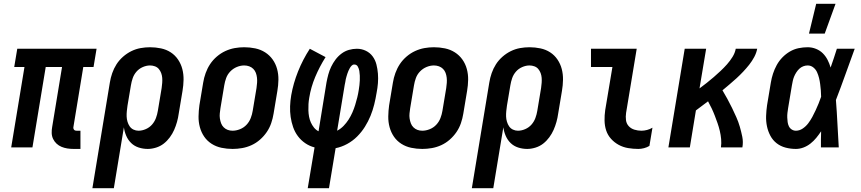

<svg xmlns="http://www.w3.org/2000/svg" viewBox="-20 -777 4540 1012"><path d="M404 8H368Q351 8 335 5.5Q319 3 304.5 -3Q290 -9 278.5 -19.5Q267 -30 260 -44.5Q253 -59 252.5 -75.5Q252 -92 255 -108L307 -424H221L151 0H39L109 -424H55L71 -520H489L473 -424H419L367 -108Q366 -104 367 -100Q368 -96 370.5 -93Q373 -90 376.5 -89Q380 -88 384 -88H404Z M467 215 559 -342Q563 -367 571.5 -391.5Q580 -416 594 -438Q608 -460 628.5 -478Q649 -496 672.5 -507.5Q696 -519 721 -523.5Q746 -528 771 -528Q800 -528 828.5 -522Q857 -516 880 -501Q903 -486 918.5 -463Q934 -440 941 -413Q948 -386 947.5 -356.5Q947 -327 942 -298L922 -178Q919 -156 913 -134.5Q907 -113 898 -92.5Q889 -72 875 -53Q861 -34 843 -20Q825 -6 802.5 1Q780 8 759 8Q734 8 711 0.5Q688 -7 671.5 -23Q655 -39 645.5 -61Q636 -83 633 -106L580 215ZM710 -88Q729 -88 748.5 -96.5Q768 -105 781.5 -120.5Q795 -136 802 -155Q809 -174 812 -193L832 -313Q834 -327 835 -340.5Q836 -354 835 -367Q834 -380 829.5 -392Q825 -404 817 -413.5Q809 -423 796.5 -427.5Q784 -432 771 -432Q752 -432 732.5 -423.5Q713 -415 699.5 -399.5Q686 -384 679.5 -365Q673 -346 670 -327L652 -220Q650 -206 648.5 -191.5Q647 -177 647.5 -163Q648 -149 652 -135.5Q656 -122 663.5 -111Q671 -100 683.5 -94Q696 -88 710 -88Z M1206 8Q1176 8 1147.5 2Q1119 -4 1095.5 -19Q1072 -34 1056.5 -56.5Q1041 -79 1033.5 -106.5Q1026 -134 1026.5 -163.5Q1027 -193 1031 -222L1051 -342Q1055 -367 1064 -392Q1073 -417 1087.5 -439Q1102 -461 1123 -479Q1144 -497 1168 -508Q1192 -519 1217 -523.5Q1242 -528 1267 -528Q1297 -528 1325.5 -522Q1354 -516 1377.5 -501Q1401 -486 1417 -463.5Q1433 -441 1440.5 -413.5Q1448 -386 1447.5 -356.5Q1447 -327 1442 -298L1422 -178Q1418 -153 1409.5 -128Q1401 -103 1386 -81Q1371 -59 1350.5 -41Q1330 -23 1306 -12Q1282 -1 1256.5 3.5Q1231 8 1206 8ZM1206 -88Q1225 -88 1245 -96Q1265 -104 1279.5 -119.5Q1294 -135 1301.5 -154.5Q1309 -174 1312 -193L1332 -313Q1334 -327 1335 -340.5Q1336 -354 1334.5 -367.5Q1333 -381 1328.5 -393Q1324 -405 1315 -414Q1306 -423 1293.5 -427.5Q1281 -432 1267 -432Q1248 -432 1228.5 -424Q1209 -416 1194 -400.5Q1179 -385 1172 -365.5Q1165 -346 1162 -327L1142 -207Q1140 -193 1138.5 -179.5Q1137 -166 1139 -152.5Q1141 -139 1145.5 -127Q1150 -115 1159 -106Q1168 -97 1180 -92.5Q1192 -88 1206 -88Z M1602 215 1638 0Q1611 -7 1588.5 -22.5Q1566 -38 1550 -59.5Q1534 -81 1525 -107Q1516 -133 1512 -160.5Q1508 -188 1509 -217Q1510 -246 1515 -275Q1526 -338 1551 -400.5Q1576 -463 1613 -520L1696 -476Q1664 -425 1641.5 -371.5Q1619 -318 1610 -262Q1607 -245 1606 -228.5Q1605 -212 1605.5 -195Q1606 -178 1609 -162Q1612 -146 1618.5 -131.5Q1625 -117 1635 -104.5Q1645 -92 1659 -85L1701 -343Q1705 -364 1710.5 -384.5Q1716 -405 1725.5 -425Q1735 -445 1748.5 -463Q1762 -481 1780 -494.5Q1798 -508 1819 -514Q1840 -520 1861 -520Q1886 -520 1908 -509.5Q1930 -499 1944 -480Q1958 -461 1964 -437.5Q1970 -414 1972 -389Q1974 -364 1972 -338.5Q1970 -313 1965 -288Q1960 -257 1952.5 -226.5Q1945 -196 1933 -166.5Q1921 -137 1903.5 -109Q1886 -81 1862.5 -57.5Q1839 -34 1809.5 -18Q1780 -2 1749 4L1714 215ZM1757 -88Q1776 -98 1791 -113.5Q1806 -129 1817.5 -147Q1829 -165 1837.5 -184.5Q1846 -204 1852 -223.5Q1858 -243 1863 -263Q1868 -283 1871 -303Q1873 -315 1874.5 -328Q1876 -341 1876.5 -353.5Q1877 -366 1876.5 -378.5Q1876 -391 1874 -403Q1872 -415 1866 -426Q1860 -437 1847 -437Q1839 -437 1833 -430.5Q1827 -424 1823.5 -417.5Q1820 -411 1816.5 -403.5Q1813 -396 1811 -389Q1809 -382 1806.5 -374.5Q1804 -367 1802.5 -359.5Q1801 -352 1800 -344.5Q1799 -337 1797 -330Z M2206 8Q2176 8 2147.5 2Q2119 -4 2095.5 -19Q2072 -34 2056.5 -56.5Q2041 -79 2033.5 -106.5Q2026 -134 2026.5 -163.5Q2027 -193 2031 -222L2051 -342Q2055 -367 2064 -392Q2073 -417 2087.5 -439Q2102 -461 2123 -479Q2144 -497 2168 -508Q2192 -519 2217 -523.5Q2242 -528 2267 -528Q2297 -528 2325.5 -522Q2354 -516 2377.5 -501Q2401 -486 2417 -463.5Q2433 -441 2440.5 -413.5Q2448 -386 2447.5 -356.5Q2447 -327 2442 -298L2422 -178Q2418 -153 2409.5 -128Q2401 -103 2386 -81Q2371 -59 2350.5 -41Q2330 -23 2306 -12Q2282 -1 2256.5 3.5Q2231 8 2206 8ZM2206 -88Q2225 -88 2245 -96Q2265 -104 2279.5 -119.5Q2294 -135 2301.5 -154.5Q2309 -174 2312 -193L2332 -313Q2334 -327 2335 -340.5Q2336 -354 2334.5 -367.5Q2333 -381 2328.5 -393Q2324 -405 2315 -414Q2306 -423 2293.5 -427.5Q2281 -432 2267 -432Q2248 -432 2228.5 -424Q2209 -416 2194 -400.5Q2179 -385 2172 -365.5Q2165 -346 2162 -327L2142 -207Q2140 -193 2138.5 -179.5Q2137 -166 2139 -152.5Q2141 -139 2145.5 -127Q2150 -115 2159 -106Q2168 -97 2180 -92.5Q2192 -88 2206 -88Z M2467 215 2559 -342Q2563 -367 2571.5 -391.5Q2580 -416 2594 -438Q2608 -460 2628.5 -478Q2649 -496 2672.5 -507.5Q2696 -519 2721 -523.5Q2746 -528 2771 -528Q2800 -528 2828.5 -522Q2857 -516 2880 -501Q2903 -486 2918.5 -463Q2934 -440 2941 -413Q2948 -386 2947.5 -356.5Q2947 -327 2942 -298L2922 -178Q2919 -156 2913 -134.5Q2907 -113 2898 -92.5Q2889 -72 2875 -53Q2861 -34 2843 -20Q2825 -6 2802.5 1Q2780 8 2759 8Q2734 8 2711 0.5Q2688 -7 2671.5 -23Q2655 -39 2645.5 -61Q2636 -83 2633 -106L2580 215ZM2710 -88Q2729 -88 2748.5 -96.5Q2768 -105 2781.5 -120.5Q2795 -136 2802 -155Q2809 -174 2812 -193L2832 -313Q2834 -327 2835 -340.5Q2836 -354 2835 -367Q2834 -380 2829.5 -392Q2825 -404 2817 -413.5Q2809 -423 2796.5 -427.5Q2784 -432 2771 -432Q2752 -432 2732.5 -423.5Q2713 -415 2699.5 -399.5Q2686 -384 2679.5 -365Q2673 -346 2670 -327L2652 -220Q2650 -206 2648.5 -191.5Q2647 -177 2647.5 -163Q2648 -149 2652 -135.5Q2656 -122 2663.5 -111Q2671 -100 2683.5 -94Q2696 -88 2710 -88Z M3345 8Q3317 8 3290.5 3.5Q3264 -1 3241 -13.5Q3218 -26 3200.5 -45.5Q3183 -65 3175 -89.5Q3167 -114 3166.5 -141.5Q3166 -169 3170 -197L3208 -424H3095V-520H3336L3280 -182Q3277 -162 3279.5 -143.5Q3282 -125 3294 -112Q3306 -99 3324 -93.5Q3342 -88 3361 -88Q3375 -88 3390.5 -92Q3406 -96 3419 -104L3403 -8Q3390 0 3374.5 4Q3359 8 3345 8Z M3503 0 3589 -520H3702L3667 -311Q3686 -325 3705 -340Q3724 -355 3742.5 -371Q3761 -387 3778.5 -403.5Q3796 -420 3812 -438Q3828 -456 3841 -477Q3854 -498 3858 -520H3971Q3967 -498 3955.5 -476.5Q3944 -455 3929 -436Q3914 -417 3897 -399Q3880 -381 3862 -364.5Q3844 -348 3825.5 -332.5Q3807 -317 3788 -301Q3801 -279 3814 -255.5Q3827 -232 3838.5 -208Q3850 -184 3861 -159.5Q3872 -135 3879.5 -109Q3887 -83 3892.5 -56Q3898 -29 3893 0H3780Q3783 -22 3781 -44Q3779 -66 3774 -87Q3769 -108 3762 -128Q3755 -148 3747.5 -167.5Q3740 -187 3731 -206Q3722 -225 3712 -243Q3696 -231 3680 -219Q3664 -207 3648 -195L3616 0Z M4175 8Q4147 8 4120.5 1Q4094 -6 4073.5 -22Q4053 -38 4040.5 -61.5Q4028 -85 4022.5 -111.5Q4017 -138 4018 -166Q4019 -194 4023 -222L4043 -342Q4047 -366 4054.5 -389Q4062 -412 4074 -434Q4086 -456 4104 -474.5Q4122 -493 4143.5 -505.5Q4165 -518 4189 -523Q4213 -528 4237 -528Q4260 -528 4281 -519.5Q4302 -511 4317 -496Q4332 -481 4342 -461.5Q4352 -442 4358 -421Q4367 -446 4375 -470.5Q4383 -495 4391 -520H4485Q4460 -452 4436 -384.5Q4412 -317 4386 -250Q4391 -187 4394 -124.5Q4397 -62 4401 0H4307Q4307 -21 4307 -42.5Q4307 -64 4308 -85Q4296 -67 4282.5 -50.5Q4269 -34 4252 -20.5Q4235 -7 4215 0.5Q4195 8 4175 8ZM4175 -88Q4194 -88 4211 -99.5Q4228 -111 4240 -127Q4252 -143 4261.5 -160.5Q4271 -178 4279 -195.5Q4287 -213 4294.5 -231Q4302 -249 4308 -267Q4308 -284 4306.5 -300.5Q4305 -317 4303 -333.5Q4301 -350 4297 -366Q4293 -382 4286.5 -396.5Q4280 -411 4267 -421.5Q4254 -432 4237 -432Q4225 -432 4213.5 -427.5Q4202 -423 4193 -414.5Q4184 -406 4177 -395Q4170 -384 4165.5 -373Q4161 -362 4158.5 -350Q4156 -338 4154 -327L4134 -207Q4132 -194 4130.5 -182Q4129 -170 4129.5 -157.5Q4130 -145 4131.5 -133.5Q4133 -122 4138 -111.5Q4143 -101 4153 -94.5Q4163 -88 4175 -88ZM4244 -600 4282 -757H4384L4327 -600Z"/></svg>

Font: Iosevka Term Curly Oblique
Style: Bold
Weight: 700
Italic angle: -9°
Designer: Belleve Invis
Foundry: Belleve Invis
Version: Version 32.3.0